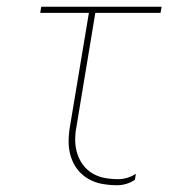

<svg xmlns="http://www.w3.org/2000/svg" viewBox="-20 -540 540 568"><path d="M327 8Q304 8 282 4Q260 0 241 -11Q222 -22 209 -39Q196 -56 189.5 -77Q183 -98 183 -120.5Q183 -143 187 -166L243 -502H99L102 -520H458L455 -502H262L206 -164Q202 -143 202.5 -123Q203 -103 209 -84.5Q215 -66 226.5 -51Q238 -36 254.5 -26.5Q271 -17 290 -13.5Q309 -10 330 -10Q343 -10 356.5 -14Q370 -18 382 -26L379 -8Q367 0 353.5 4Q340 8 327 8Z"/></svg>

Font: Iosevka Term Curly Th Obl
Style: Regular
Weight: 100
Italic angle: -9°
Designer: Belleve Invis
Foundry: Belleve Invis
Version: Version 32.3.0